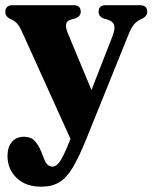

<svg xmlns="http://www.w3.org/2000/svg" viewBox="-20 -482 589 742"><path d="M244.5 74 252.5 55 64.5 -360.5Q54.5 -383 44.2 -393Q34 -403 18 -409.5Q0.5 -419 0.5 -435.5Q0.5 -462 29.5 -462H264Q292 -462 292 -436.5Q292 -419 271 -411L253.5 -406Q238 -401.5 235.5 -388.2Q233 -375 244 -349L333.5 -134L415 -343Q425.5 -370 421.2 -384.5Q417 -399 399 -405L381 -410.5Q361 -418 361 -436.5Q361 -462 390 -462H520Q549 -462 549 -436.5Q549 -420.5 531 -410.5Q511.5 -402.5 499.8 -389.8Q488 -377 476 -347L312 59Q284.5 126.5 261 165.8Q237.5 205 209.2 222.2Q181 239.5 139 239.5Q79 239.5 44 205.5Q9 171.5 9 120.5Q9 86.5 26 66.5Q43 46.5 72.5 46.5Q98.5 46.5 113.2 61.5Q128 76.5 140 105.5L148.5 127.5Q160.5 162 182 162Q197.5 162 211 142.8Q224.5 123.5 244.5 74Z"/></svg>

Font: Fraunces 72pt Soft
Style: Bold
Weight: 700
Version: Version 1.000;[b76b70a41]